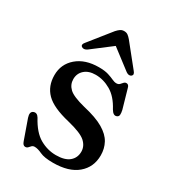

<svg xmlns="http://www.w3.org/2000/svg" viewBox="-170 -784 811 894"><g transform="rotate(30 235.0 -337.0)"><path d="M221.5 -443Q184 -443 162.2 -423.5Q140.5 -404 140.5 -373.5Q140.5 -344.5 162 -324Q183.5 -303.5 249 -287Q319 -271 358 -248Q397 -225 413 -195.2Q429 -165.5 429 -129.5Q429 -66 383.2 -27.2Q337.5 11.5 252.5 11.5Q206 11.5 182.8 0.5Q159.5 -10.5 143.5 -10.5Q133.5 -10.5 128 -4.8Q122.5 1 117.5 6.5Q112.5 12 103.5 12Q91.5 12 85 -7.5L48 -112Q38.5 -141 56.5 -148Q74 -154.5 86 -134.5Q119 -73 160.2 -49.5Q201.5 -26 247 -26Q294.5 -26 318.2 -46Q342 -66 342 -99Q342 -128.5 317.8 -150.8Q293.5 -173 220 -191Q128.5 -212.5 91.8 -249.8Q55 -287 55 -345.5Q55 -405 99.2 -443Q143.5 -481 217 -481Q248.5 -481 268.2 -474.8Q288 -468.5 300.5 -462.5Q313 -456.5 323.5 -456.5Q334.5 -456.5 340.5 -462.8Q346.5 -469 351.5 -475Q356.5 -481 365 -481Q377.5 -481 381.5 -462.5L410 -363Q413.5 -347.5 412.5 -337.8Q411.5 -328 401.5 -324.5Q385.5 -318.5 371 -343Q342.5 -397 303 -420Q263.5 -443 221.5 -443ZM367.5 -523Q356 -514.5 340 -525.5L234.5 -606L129 -525.5Q113 -515 101 -523Q90 -531.5 103 -546.5L196.5 -663.5Q206 -674 214.5 -679.8Q223 -685.5 234.5 -685.5Q246.5 -685.5 254.5 -679.8Q262.5 -674 271.5 -663.5L365.5 -546.5Q378 -532 367.5 -523Z"/></g></svg>

Font: Fraunces 9pt S000
Style: Regular
Weight: 400
Version: Version 1.000; ttfautohint (v1.8.3)